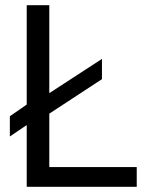

<svg xmlns="http://www.w3.org/2000/svg" viewBox="-20 -720 563 740"><path d="M18 -194V-272L83 -317V-700H170V-361L373 -493V-415L170 -282V-76H507V0H83V-238Z"/></svg>

Font: Georama ExtraCondensed Thin
Style: Regular
Weight: 400
Version: Version 1.001